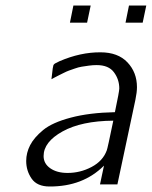

<svg xmlns="http://www.w3.org/2000/svg" viewBox="-20 -677 557 705"><path d="M76.2 -85.9Q76.2 -115.7 90.6 -143.8Q105 -171.9 138.4 -199.5Q171.9 -227.1 240 -245.1Q308.1 -263.2 401.9 -265.1Q418 -341.3 418 -352.1Q418 -385.3 398.4 -411.6Q378.9 -438 335 -438Q320.8 -438 306.4 -436Q292 -434.1 280 -432.1Q268.1 -430.2 255.1 -425.5Q242.2 -420.9 233.6 -418Q225.1 -415 213.1 -408.9Q201.2 -402.8 196 -400.4Q190.9 -397.9 180.9 -392.6Q170.9 -387.2 168.9 -386.2Q169.9 -392.1 170.9 -402.8Q173.8 -431.6 176 -437.3Q178.2 -442.9 188 -446.8Q193.8 -449.7 198.2 -452.1Q275.4 -485.4 349.1 -484.9Q413.1 -484.9 448 -448Q482.9 -411.1 482.9 -356.9Q482.9 -337.9 477.1 -310.1L411.1 0H347.2L361.8 -68.8Q284.7 8.3 162.1 7.8Q116.2 7.8 96.2 -21Q76.2 -49.8 76.2 -85.9ZM140.1 -104Q140.1 -76.2 164.6 -59.1Q189 -42 228 -42Q274.9 -42 316.4 -64Q357.9 -85.9 372.1 -125Q375 -131.8 396 -233.9Q278.8 -232.9 209.5 -194.3Q140.1 -155.8 140.1 -104ZM236.8 -593.8 249.5 -656.7H313L299.8 -593.8ZM440.9 -593.8 453.6 -656.7H517.1L503.9 -593.8Z"/></svg>

Font: CMU Bright
Style: Oblique
Weight: 500
Italic angle: -12°
Version: Version 0.7.0